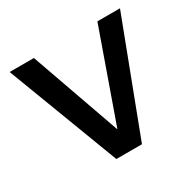

<svg xmlns="http://www.w3.org/2000/svg" viewBox="-122 -651 787 780"><g transform="rotate(-30 272.0 -261.5)"><path d="M211.9 0 13.2 -522.9H127L275.9 -102.1L424.8 -522.9H530.8L332 0Z"/></g></svg>

Font: Rawline SemiBold
Style: Regular
Weight: 600
Designer: Matt McInerney, Pablo Impallari, Rodrigo Fuenzalida
Foundry: Matt McInerney, Pablo Impallari, Rodrigo Fuenzalida
Version: Version 4.020;PS 004.020;hotconv 1.0.88;makeotf.lib2.5.64775